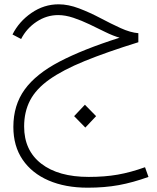

<svg xmlns="http://www.w3.org/2000/svg" viewBox="-20 -415 729 891"><path d="M653 361 669 406Q597 432 531.5 444Q466 456 387 456Q283 456 205.5 422.5Q128 389 85 326Q42 263 42 174Q42 73 94.5 0.5Q147 -72 256 -129Q365 -186 535 -240Q504 -249 468.5 -266.5Q433 -284 395.5 -302Q358 -320 320.5 -332.5Q283 -345 250 -345Q196 -345 149.5 -314Q103 -283 78 -234L38 -255Q68 -315 126 -355Q184 -395 252 -395Q297 -395 347 -376Q397 -357 446 -331Q495 -305 540 -284.5Q585 -264 622 -261V-219Q474 -173 372.5 -131.5Q271 -90 209 -46Q147 -2 119.5 51Q92 104 92 172Q92 283 171.5 344.5Q251 406 392 406Q466 406 526 395.5Q586 385 653 361ZM376 177 324 124 374 71 426 124Z"/></svg>

Font: Readex Pro ExtraLight
Style: Regular
Weight: 200
Designer: Bonnie Shaver-Troup, Thomas Jockin
Foundry: Lexend
Version: Version 1.203; ttfautohint (v1.8.3)